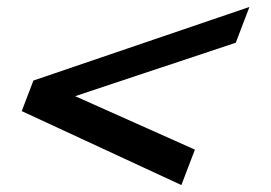

<svg xmlns="http://www.w3.org/2000/svg" viewBox="-20 -612 781 553"><path d="M196.5 -335 659.1 -489 698.4 -592 76.2 -380 42.6 -292 502.4 -79 541.4 -181Z"/></svg>

Font: Din Kursivschrift
Style: Breit
Weight: 400
Version: Version 1.089